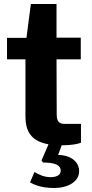

<svg xmlns="http://www.w3.org/2000/svg" viewBox="-20 -719 461 958"><path d="M383 -531H262V-699H134L112 -530H15V-423H107V-138C107 -68 132 -15 222 1L187 82L195 92C259 92 283 107 283 133C283 153 264 165 232 165C202 165 174 153 152 139L130 191C166 212 208 219 251 219C318 219 375 188 375 135C375 99 347 56 270 54L288 6C338 6 370 -1 384 -7V-101H302C279 -101 263 -109 263 -147L262 -423H383Z"/></svg>

Font: Cheyenne Sans
Style: Bold
Weight: 700
Designer: The Public Sans project authors (U.S. Web Design System), Libre Franklin designed by Pablo Impallari and Rodrigo Fuenzal
Foundry: The Cheyenne Sans Project Authors
Version: Version 2.007